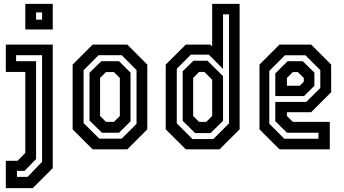

<svg xmlns="http://www.w3.org/2000/svg" viewBox="-20 -770 1775 990"><path d="M110.5 -618V-750H252V-618ZM166 -668.5H197V-706H166ZM10 200V59H70.5L110.5 18.5V-399H10V-540H252V97L149 200ZM67.5 142H122L197 64.5V-485.5H63V-454.5H166V50L106.5 111H67.5Z M457.5 0 354.5 -103V-437L457.5 -540H636.5L739.5 -437V-103L636.5 0ZM492 -55H607.5L684 -131.5V-408.5L607.5 -485.5H488.5L411 -408V-135.5ZM505.5 -85.5 441.5 -148.5V-395L502.5 -454.5H593.5L653 -395.5V-144.5L593.5 -85.5ZM526.5 -141.5H567.5L598 -172V-368L567.5 -398.5H526.5L496 -368V-172Z M1112 0H938L834.5 -103V-437L938 -540H1064L1074 -530.5V-750H1215.5V-103ZM1080 -53 1161 -134V-696H1130V-414.5L1057 -488H964L891.5 -415.5V-134L972.5 -53ZM1066 -84H986L922 -147V-402.5L977.5 -457H1049.5L1130 -377.5V-147ZM1043.5 -141.5 1074 -172V-358.5L1034 -399H1006.5L976 -368V-172L1006.5 -141.5Z M1584.5 -540 1687.5 -437V-294.5L1584.5 -191.5H1459.5V-172L1490 -141.5H1680.5V0H1421L1318 -103V-437L1421 -540ZM1555 -485H1449.5L1368.5 -404.5V-132L1446 -54.5H1622V-85.5H1460L1399.5 -145V-244.5H1559L1631.5 -316V-408.5ZM1541 -454.5 1601 -395.5V-327.5L1547.5 -274.5H1399.5V-391.5L1463 -454.5ZM1515.5 -398.5H1490L1459.5 -368V-328H1525.5L1546.5 -349V-368Z"/></svg>

Font: Tourney Condensed SemiBold
Style: Regular
Weight: 600
Width: 3
Designer: Tyler Finck
Foundry: Etcetera Type Co
Version: Version 1.010; ttfautohint (v1.8.3)